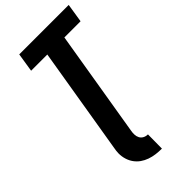

<svg xmlns="http://www.w3.org/2000/svg" viewBox="-292 -805 1098 1098"><g transform="rotate(-45 257.5 -256.0)"><path d="M311 223Q287 223 263 220Q239 217 216.5 209Q194 201 175.5 188Q157 175 143.5 156.5Q130 138 123 115Q116 92 116 68Q116 57 117.5 46Q119 35 121 24L228 -621H97L115 -735H515L497 -621H366L259 24Q256 39 256.5 54.5Q257 70 263.5 82.5Q270 95 283 102Q296 109 312 109Z"/></g></svg>

Font: Iosevka Term Curly Heavy
Style: Italic
Weight: 900
Italic angle: -9°
Designer: Belleve Invis
Foundry: Belleve Invis
Version: Version 32.3.0